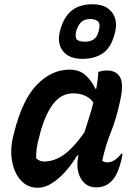

<svg xmlns="http://www.w3.org/2000/svg" viewBox="-20 -876 640 907"><path d="M309 -547Q356 -547 385 -520Q414 -493 430 -457H435Q439 -479 441.5 -500Q444 -521 444 -536Q464 -543 487 -543Q529 -543 547.5 -510.5Q566 -478 546 -393Q530 -317 503.5 -250.5Q477 -184 463 -117Q472 -109 488 -109Q521 -109 553 -150H559Q558 -142 556 -132.5Q554 -123 551 -111Q544 -84 534 -61.5Q524 -39 512 -26Q496 -8 478 0.5Q460 9 434 9Q386 9 361.5 -33.5Q337 -76 350 -140V-142H345Q319 -99 288 -64.5Q257 -30 224 -9.5Q191 11 159 11Q120 11 93 -10.5Q66 -32 51 -67Q36 -102 33.5 -144Q31 -186 41 -226L47 -251Q86 -406 155 -476.5Q224 -547 309 -547ZM151 -128Q159 -121 168 -117Q177 -113 189 -113Q236 -113 281.5 -145Q327 -177 379 -251Q389 -285 400.5 -319.5Q412 -354 421 -392Q389 -435 326 -435Q271 -435 233.5 -388Q196 -341 171 -252L167 -235Q149 -177 151 -128ZM417 -856Q461 -856 488 -837.5Q515 -819 524 -788.5Q533 -758 523 -722L521 -714Q504 -650 465.5 -624Q427 -598 369 -598Q305 -598 276.5 -636Q248 -674 264 -732L266 -739Q283 -798 320 -827Q357 -856 417 -856ZM406 -786Q379 -786 364 -772Q349 -758 341 -732L339 -725Q335 -705 341 -691Q352 -679 382 -679Q405 -679 422 -689.5Q439 -700 446 -729L448 -737Q454 -761 444 -774Q439 -779 429.5 -782.5Q420 -786 406 -786Z"/></svg>

Font: Recursive Mn Csl St SmB
Style: Italic
Weight: 600
Italic angle: -15°
Monospace: yes
Version: Version 1.079;hotconv 1.0.112;makeotfexe 2.5.65598; ttfautoh